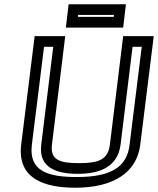

<svg xmlns="http://www.w3.org/2000/svg" viewBox="-20 -843 739 898"><path d="M349 -80C259 -80 214 -95 223 -167L282 -649L285 -674H260H167H142L139 -649L79 -166C60 -6 189 35 333 35C510 35 620 -36 636 -166L696 -649L699 -674H674H581H556L553 -649L494 -167C485 -94 439 -80 349 -80ZM343 -30C441 -30 530 -58 544 -167L600 -624H643L586 -166C574 -62 500 -15 339 -15C203 -15 114 -43 129 -166L186 -624H229L173 -167C159 -58 245 -30 343 -30ZM559 -739 566 -798 569 -823H544H326H301L298 -798L291 -739L288 -714H313H531H556L559 -739ZM512 -764H344L345 -773H513L512 -764Z"/></svg>

Font: Gamestation Text Outline
Style: Italic
Weight: 400
Designer: Jonas Hecksher
Foundry: Jonas Hecksher, Playtypeª, e-types AS
Version: Version 1.003